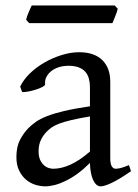

<svg xmlns="http://www.w3.org/2000/svg" viewBox="-20 -657 499 692"><path d="M171.9 -48.8Q201.2 -48.8 234.1 -63.7Q267.1 -78.6 304.2 -110.8V-237.3Q263.2 -230.5 236.6 -224.1Q210 -217.8 192.9 -211.2Q175.8 -204.6 165.5 -197.3Q155.3 -189.9 147.5 -181.6Q134.8 -168.5 127 -151.6Q119.1 -134.8 119.1 -111.8Q119.1 -92.3 125 -80.1Q130.9 -67.9 139.2 -60.8Q147.5 -53.7 156.5 -51.3Q165.5 -48.8 171.9 -48.8ZM452.1 -40Q410.6 -11.2 383.5 1.7Q356.4 14.6 342.8 14.6Q326.7 14.6 315.9 -7.8Q305.2 -30.3 304.2 -69.8Q282.2 -47.9 260.3 -31.7Q238.3 -15.6 217.3 -5.4Q196.3 4.9 177.5 9.8Q158.7 14.6 143.1 14.6Q125.5 14.6 106.9 8.8Q88.4 2.9 73.5 -9.8Q58.6 -22.5 48.8 -42.5Q39.1 -62.5 39.1 -90.8Q39.1 -127.9 52 -152.8Q64.9 -177.7 83 -195.8Q94.7 -207.5 109.6 -218Q124.5 -228.5 149.2 -238.3Q173.8 -248 210.9 -256.8Q248 -265.6 304.2 -273.9V-342.8Q304.2 -359.4 300.3 -373.8Q296.4 -388.2 287.1 -398.7Q277.8 -409.2 262 -414.8Q246.1 -420.4 222.2 -419.9Q206.5 -419.4 191.4 -414.6Q176.3 -409.7 165 -400.9Q153.8 -392.1 147.5 -380.1Q141.1 -368.2 142.6 -353.5Q143.1 -349.1 132.6 -343.5Q122.1 -337.9 107.7 -333.5Q93.3 -329.1 79.3 -326.7Q65.4 -324.2 59.6 -325.7L52.7 -344.7Q64 -369.1 86.9 -391.6Q109.9 -414.1 139.4 -431.2Q168.9 -448.2 201.9 -458.5Q234.9 -468.8 265.6 -468.8Q319.3 -468.8 348.4 -440.7Q377.4 -412.6 377.4 -362.3V-86.9Q377.4 -66.4 382.8 -57.6Q388.2 -48.8 397 -48.8Q403.8 -48.8 414.6 -51.3Q425.3 -53.7 444.8 -62ZM404.3 -625.5Q403.3 -620.1 400.9 -613Q398.4 -606 395.5 -598.9Q392.6 -591.8 389.9 -585Q387.2 -578.1 385.3 -573.7H85L74.2 -585.9Q75.2 -591.3 77.6 -598.1Q80.1 -605 83 -612.1Q85.9 -619.1 88.9 -625.7Q91.8 -632.3 94.2 -637.2H393.6Z"/></svg>

Font: Gentium Unicode
Style: Regular
Weight: 400
Version: Version 1.009